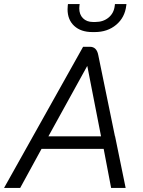

<svg xmlns="http://www.w3.org/2000/svg" viewBox="-42 -932 709 952"><path d="M472 -194H164L58 0H-22L370 -700H404Q437 -700 445 -660L528 -256H529V-254L581 0H509ZM198 -256H459L391 -604H390ZM293 -886Q293 -898 294 -904L295 -912H353L352 -904Q351 -899 351 -891Q351 -860 369.5 -841.5Q388 -823 419 -823H431Q470 -823 496.5 -845Q523 -867 527 -904L528 -912H585L584 -904Q577 -845 534 -809Q491 -773 428 -773H416Q359 -773 326 -803.5Q293 -834 293 -886Z"/></svg>

Font: Bai Jamjuree
Style: Italic
Weight: 400
Italic angle: -10°
Version: Version 1.000; ttfautohint (v1.6)